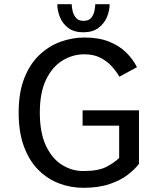

<svg xmlns="http://www.w3.org/2000/svg" viewBox="-20 -885 750 916"><path d="M643 -358.5V-103.5Q624.5 -78.5 590.2 -51.8Q556 -25 503.2 -7Q450.5 11 377 11Q318.5 11 263.2 -9.5Q208 -30 164.2 -73.2Q120.5 -116.5 94.8 -184.5Q69 -252.5 69 -348Q69 -443 95.5 -511Q122 -579 167 -622Q212 -665 268 -685.5Q324 -706 383 -706Q451 -706 500 -686.5Q549 -667 581.8 -634.8Q614.5 -602.5 633.5 -564.5L549.5 -519Q536.5 -542.5 514.5 -567.2Q492.5 -592 460 -609Q427.5 -626 383 -626Q327 -626 278.5 -596.5Q230 -567 200 -505.5Q170 -444 170 -348Q170 -252 199 -190.2Q228 -128.5 275.2 -98.8Q322.5 -69 377 -69Q449.5 -69 488 -89.2Q526.5 -109.5 548.5 -131.5V-285.5H374V-358.5ZM503 -865Q503 -834 490 -803Q477 -772 449.2 -751.5Q421.5 -731 377.5 -731Q333 -731 305.8 -751.5Q278.5 -772 266 -803Q253.5 -834 253.5 -865H322Q322 -854.5 325.8 -835.5Q329.5 -816.5 341.5 -801Q353.5 -785.5 378.5 -785.5Q404 -785.5 415.8 -800.8Q427.5 -816 431 -835.2Q434.5 -854.5 434.5 -865Z"/></svg>

Font: League Mono
Style: Regular
Weight: 400
Width: 6
Designer: Tyler Finck
Foundry: The League of Moveable Type / Tyler Finck
Version: Version 2.300;RELEASE